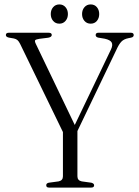

<svg xmlns="http://www.w3.org/2000/svg" viewBox="-20 -848 628 868"><path d="M405.5 -10.5Q405.5 0 392.5 0H201.5Q189 0 189 -10.5Q189 -19.5 200.5 -22L245 -28Q264.5 -32 264.5 -51V-251L71 -649.5Q65 -661.5 58.8 -666.8Q52.5 -672 43 -674L20 -678Q6.5 -681 6.5 -689.5Q6.5 -700 20 -700H199.5Q214 -700 214 -690Q214 -680.5 198 -677.5L158 -672.5Q142 -670 139 -666Q136 -662 142 -649.5L318 -283L482 -625Q491 -644.5 484.8 -656Q478.5 -667.5 453.5 -673L423.5 -678Q412.5 -681 412.5 -689.5Q412.5 -700 425 -700H571.5Q584.5 -700 584.5 -689.5Q584.5 -686 582 -682.5Q579.5 -679 571 -677.5L561 -675.5Q540 -671.5 528.8 -659.8Q517.5 -648 506.5 -623.5L330 -255.5V-51Q330 -32 349.5 -28L393 -22Q405.5 -18.5 405.5 -10.5ZM248.5 -741Q231 -741 220.2 -753.5Q209.5 -766 209.5 -784.5Q209.5 -803 220.2 -815.5Q231 -828 248.5 -828Q265.5 -828 276.2 -815.5Q287 -803 287 -784.5Q287 -766 276.2 -753.5Q265.5 -741 248.5 -741ZM390 -741Q372.5 -741 361.8 -753.5Q351 -766 351 -784.5Q351 -803 361.8 -815.5Q372.5 -828 390 -828Q407.5 -828 418 -815.5Q428.5 -803 428.5 -784.5Q428.5 -766 418 -753.5Q407.5 -741 390 -741Z"/></svg>

Font: Fraunces 144pt S050 Light
Style: Regular
Weight: 300
Version: Version 1.000; ttfautohint (v1.8.3)